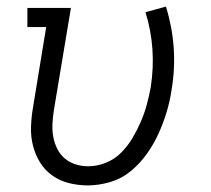

<svg xmlns="http://www.w3.org/2000/svg" viewBox="-20 -554 640 582"><path d="M246 8Q217 8 189 1Q161 -6 138.5 -22Q116 -38 101.5 -61.5Q87 -85 80 -112.5Q73 -140 74 -169.5Q75 -199 80 -228L120 -472H63V-530H195L143 -218Q140 -198 139 -178Q138 -158 141.5 -139Q145 -120 153.5 -103Q162 -86 176 -74Q190 -62 208.5 -56Q227 -50 247 -50Q274 -50 300.5 -60.5Q327 -71 347 -91Q367 -111 381.5 -135.5Q396 -160 407 -185.5Q418 -211 425 -237Q432 -263 437 -290Q446 -349 442 -405.5Q438 -462 421 -517L483 -534Q502 -473 506.5 -409.5Q511 -346 500 -281Q495 -247 485 -214Q475 -181 460.5 -149Q446 -117 425 -87.5Q404 -58 376 -35Q348 -12 313.5 -2Q279 8 246 8Z"/></svg>

Font: Iosevka Curly Slab LtExObl
Style: Regular
Weight: 300
Width: 7
Italic angle: -9°
Monospace: yes
Designer: Belleve Invis
Foundry: Belleve Invis
Version: Version 11.1.0; ttfautohint (v1.8.3)